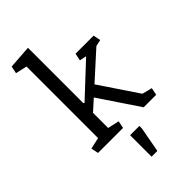

<svg xmlns="http://www.w3.org/2000/svg" viewBox="-301 -848 1182 1182"><g transform="rotate(-45 289.5 -257.0)"><path d="M41 -47.9 115.7 -64.5V-687.5L41 -704.1L50.8 -752L203.6 -762.7V-279.8L210.4 -276.9L419.9 -472.7L375 -481.9L384.8 -529.8H542L551.8 -481.9L509.3 -472.7L334 -314L501.5 -64.5L566.9 -47.9L557.1 0H448.2L273.9 -259.8L203.6 -196.3V-64.5L278.3 -47.9L268.6 0H50.8ZM267.6 62.5H348.6V83L317.9 249.5H267.6Z"/></g></svg>

Font: Noticia Text
Style: Regular
Weight: 400
Designer: JM Sole
Foundry: JM Sole
Version: Version 1.003